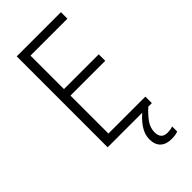

<svg xmlns="http://www.w3.org/2000/svg" viewBox="-286 -780 1066 1066"><g transform="rotate(-45 247.0 -247.5)"><path d="M438 0H91V-714H438V-663H148V-400H421V-349H148V-51H438ZM334 125Q334 178 383 178Q397 178 408 176Q419 174 426 171V211Q416 215 403.5 217Q391 219 375 219Q333 219 309.5 197Q286 175 286 132Q286 93 311.5 56Q337 19 377 -12L410 0Q375 32 354.5 61.5Q334 91 334 125Z"/></g></svg>

Font: Noto Sans Myanmar UI SemiCondensed Light
Style: Regular
Weight: 300
Width: 4
Designer: Monotype Design Team
Foundry: Monotype Imaging Inc.
Version: Version 2.103; ttfautohint (v1.8.4.7-5d5b)